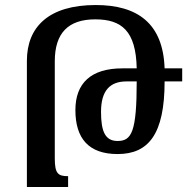

<svg xmlns="http://www.w3.org/2000/svg" viewBox="-20 -744 751 764"><path d="M251 -43C211 -43 198 -53 198 -114V-500C198 -613 252 -667 359 -667C464 -667 521 -621 524 -472H467C342 -472 280 -413 280 -306C280 -194 332 -131 448 -131C571 -131 635 -210 635 -420H705V-472H635C629 -652 526 -724 361 -724C174 -724 87 -637 87 -502V0H251ZM483 -420H524C524 -220 504 -183 448 -183C399 -183 382 -220 382 -299C382 -385 419 -420 483 -420Z"/></svg>

Font: Noto Serif Armenian Condensed Semi
Style: Regular
Weight: 600
Width: 3
Designer: Monotype Design Team
Foundry: Monotype Imaging Inc.
Version: Version 1.901